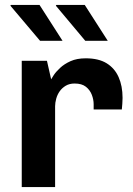

<svg xmlns="http://www.w3.org/2000/svg" viewBox="-20 -757 537 777"><path d="M68 0V-511H170L187 -436Q189 -440 197.5 -453Q206 -466 223 -482Q240 -498 265.5 -509.5Q291 -521 327 -521Q379 -521 411.5 -501Q444 -481 460 -445Q476 -409 476 -361Q476 -350 475 -337Q474 -324 473 -314H359V-335Q359 -354 351.5 -373.5Q344 -393 327.5 -406Q311 -419 282 -419Q261 -419 246 -410Q231 -401 221.5 -387.5Q212 -374 207.5 -357.5Q203 -341 203 -327V0ZM325 -592 206 -734 208 -737H323L416 -592ZM142 -592 22 -734 24 -737H140L233 -592Z"/></svg>

Font: Chivo SemiBold
Style: Regular
Weight: 600
Designer: Hector Gatti
Foundry: Omnibus-Type
Version: Version 2.002